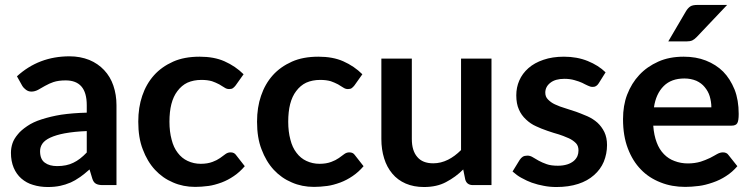

<svg xmlns="http://www.w3.org/2000/svg" viewBox="-20 -751 3048 779"><path d="M332 -132.3V-219.2Q282.2 -217.3 242.2 -210Q208 -203.6 183.6 -192.4Q161.6 -182.1 151.9 -168Q142.6 -154.3 142.6 -137.7Q142.6 -104.5 162.1 -90.8Q180.7 -77.1 211.9 -77.1Q250.5 -77.1 277.8 -90.8Q304.7 -103.5 332 -132.3ZM70.8 -401.9 48.8 -441.4Q137.2 -522.5 262.2 -522.5Q305.2 -522.5 342.3 -507.8Q377.4 -493.2 402.3 -466.8Q427.7 -439.9 439.9 -403.8Q452.6 -366.7 452.6 -324.2V0H396.5Q379.4 0 369.6 -5.4Q359.4 -10.7 354.5 -26.4L343.3 -63.5Q318.8 -42 305.7 -33.2Q283.2 -17.6 267.1 -10.7Q244.1 -1 224.6 2.9Q202.1 7.8 173.8 7.8Q141.6 7.8 113.8 -1Q87.9 -8.3 66.4 -26.9Q46.9 -43.9 35.6 -70.3Q24.4 -97.2 24.4 -130.9Q24.4 -150.9 30.8 -169.9Q36.6 -187.5 52.7 -206.5Q64.5 -221.7 90.3 -239.3Q114.3 -255.9 148.4 -266.6Q186 -278.8 228 -285.6Q275.4 -292.5 332 -293.9V-324.2Q332 -375.5 310.1 -400.4Q288.6 -424.8 246.6 -424.8Q217.3 -424.8 196.8 -418Q181.6 -413.1 162.1 -402.3Q155.8 -398.4 134.8 -386.7Q121.1 -379.4 107.4 -379.4Q95.2 -379.4 85.4 -386.7Q75.2 -394.5 70.8 -401.9Z M968.3 -449.7 936 -404.3Q930.7 -397.5 925.3 -393.6Q919.9 -389.6 909.7 -389.6Q899.9 -389.6 891.1 -395.5Q888.2 -397 881.1 -401.6Q874 -406.2 869.6 -408.7Q854.5 -416.5 840.3 -421.4Q821.8 -426.8 797.4 -426.8Q765.6 -426.8 740.2 -415.5Q716.8 -404.3 699.7 -381.3Q683.6 -360.4 675.3 -328.6Q667.5 -297.9 667.5 -257.3Q667.5 -216.8 676.3 -184.6Q684.1 -152.8 701.2 -130.9Q717.8 -108.9 741.2 -98.1Q766.1 -86.4 794.4 -86.4Q821.8 -86.4 842.3 -94.2Q859.9 -100.6 873 -109.9Q879.4 -114.3 895 -126Q904.3 -132.8 915.5 -132.8Q930.7 -132.8 938 -121.6L973.1 -76.7Q952.6 -52.7 928.7 -36.6Q905.3 -20.5 879.4 -10.7Q848.6 0.5 826.2 3.4Q796.4 7.3 772 7.3Q723.1 7.3 682.1 -10.7Q640.1 -28.3 608.9 -62Q577.6 -95.7 559.1 -145.5Q541 -191.9 541 -257.3Q541 -315.4 557.1 -362.3Q573.2 -410.2 605 -445.8Q635.7 -480 682.6 -501Q727.5 -521 790 -521Q848.6 -521 890.6 -502.4Q935.5 -482.4 968.3 -449.7Z M1450.2 -449.7 1418 -404.3Q1412.6 -397.5 1407.2 -393.6Q1401.9 -389.6 1391.6 -389.6Q1381.8 -389.6 1373 -395.5Q1370.1 -397 1363 -401.6Q1356 -406.2 1351.6 -408.7Q1336.4 -416.5 1322.3 -421.4Q1303.7 -426.8 1279.3 -426.8Q1247.6 -426.8 1222.2 -415.5Q1198.7 -404.3 1181.6 -381.3Q1165.5 -360.4 1157.2 -328.6Q1149.4 -297.9 1149.4 -257.3Q1149.4 -216.8 1158.2 -184.6Q1166 -152.8 1183.1 -130.9Q1199.7 -108.9 1223.1 -98.1Q1248 -86.4 1276.4 -86.4Q1303.7 -86.4 1324.2 -94.2Q1341.8 -100.6 1355 -109.9Q1361.3 -114.3 1377 -126Q1386.2 -132.8 1397.5 -132.8Q1412.6 -132.8 1419.9 -121.6L1455.1 -76.7Q1434.6 -52.7 1410.6 -36.6Q1387.2 -20.5 1361.3 -10.7Q1330.6 0.5 1308.1 3.4Q1278.3 7.3 1253.9 7.3Q1205.1 7.3 1164.1 -10.7Q1122.1 -28.3 1090.8 -62Q1059.6 -95.7 1041 -145.5Q1022.9 -191.9 1022.9 -257.3Q1022.9 -315.4 1039.1 -362.3Q1055.2 -410.2 1086.9 -445.8Q1117.7 -480 1164.6 -501Q1209.5 -521 1272 -521Q1330.6 -521 1372.6 -502.4Q1417.5 -482.4 1450.2 -449.7Z M1850.6 -513.2H1974.1V0H1898.9Q1874 0 1867.7 -22.5L1859.4 -63.5Q1829.6 -33.2 1789.6 -12.2Q1752.4 7.8 1700.2 7.8Q1658.7 7.8 1626 -6.3Q1593.3 -20.5 1571.8 -46.4Q1549.3 -73.2 1538.6 -108.4Q1527.3 -144.5 1527.3 -187V-513.2H1650.9V-187Q1650.9 -139.6 1672.9 -114.3Q1694.3 -88.4 1737.8 -88.4Q1768.6 -88.4 1797.9 -103Q1825.2 -116.7 1850.6 -142.1Z M2437 -457.5 2409.2 -413.1Q2404.3 -405.3 2398.4 -401.9Q2393.6 -398.4 2384.8 -398.4Q2375 -398.4 2365.7 -403.3Q2362.3 -404.8 2354.2 -408.7Q2346.2 -412.6 2341.8 -415Q2330.1 -420.4 2311 -425.8Q2292.5 -431.2 2270 -431.2Q2233.4 -431.2 2213.4 -415.5Q2192.4 -399.4 2192.4 -375Q2192.4 -358.4 2203.1 -347.7Q2215.3 -335 2231.4 -327.6Q2252.4 -317.9 2271.5 -312.5Q2286.6 -308.1 2317.9 -297.4Q2330.6 -293 2363.3 -279.3Q2386.2 -269 2403.8 -253.4Q2420.9 -237.8 2432.1 -215.3Q2442.9 -192.4 2442.9 -162.6Q2442.9 -127.4 2429.7 -94.7Q2416.5 -63.5 2390.1 -40.5Q2363.8 -17.1 2326.2 -4.9Q2287.1 7.8 2237.8 7.8Q2210 7.8 2186 2.9Q2163.1 -1 2137.7 -9.8Q2119.6 -16.1 2094.7 -29.8Q2077.6 -39.1 2059.6 -55.2L2088.4 -102.1Q2094.2 -110.8 2101.1 -115.2Q2108.4 -119.6 2120.1 -119.6Q2131.3 -119.6 2142.1 -112.8Q2147 -109.4 2165.5 -99.1Q2179.7 -91.3 2197.8 -85Q2215.3 -78.6 2243.7 -78.6Q2264.6 -78.6 2281.7 -84Q2295.9 -88.4 2307.6 -97.7Q2317.4 -106 2322.8 -117.7Q2327.1 -128.4 2327.1 -140.6Q2327.1 -159.2 2316.9 -169.9Q2304.2 -182.6 2288.1 -189.9Q2262.2 -201.2 2247.6 -205.6Q2226.6 -211.4 2201.2 -220.2Q2175.3 -229 2154.8 -238.8Q2132.8 -248.5 2114.3 -266.1Q2095.2 -283.7 2085.4 -306.6Q2074.7 -330.1 2074.7 -364.3Q2074.7 -396.5 2086.9 -424.3Q2099.1 -452.6 2124 -474.6Q2148.4 -496.1 2184.6 -508.3Q2221.2 -521 2268.1 -521Q2321.3 -521 2364.7 -503.4Q2408.2 -485.8 2437 -457.5Z M2633.3 -315.4H2866.2Q2866.2 -337.9 2859.4 -360.8Q2853.5 -380.4 2838.9 -397.9Q2826.2 -413.6 2805.2 -423.3Q2782.7 -432.6 2756.8 -432.6Q2703.6 -432.6 2672.9 -401.9Q2641.1 -370.1 2633.3 -315.4ZM2948.2 -241.2H2630.4Q2633.3 -202.1 2644.5 -172.9Q2654.8 -145 2673.8 -125.5Q2692.4 -106.4 2716.8 -97.7Q2742.2 -87.9 2771 -87.9Q2798.8 -87.9 2823.2 -95.2Q2840.3 -100.6 2861.3 -110.4Q2867.2 -113.3 2877 -118.9Q2886.7 -124.5 2889.6 -126Q2901.9 -132.8 2913.1 -132.8Q2928.7 -132.8 2936 -121.6L2971.7 -76.7Q2951.2 -52.7 2925.8 -36.6Q2901.4 -20.5 2872.6 -10.7Q2840.3 0.5 2815.9 3.4Q2784.7 7.3 2760.3 7.3Q2705.6 7.3 2660.6 -10.7Q2612.8 -29.3 2580.6 -63Q2546.9 -97.2 2527.3 -148.9Q2507.8 -199.7 2507.8 -267.6Q2507.8 -323.2 2524.4 -366.7Q2542.5 -413.6 2573.7 -446.8Q2605 -480.5 2650.9 -501Q2695.3 -521 2753.9 -521Q2804.2 -521 2843.8 -505.4Q2885.7 -488.8 2914.1 -460.4Q2942.4 -431.6 2960.4 -387.7Q2977.1 -345.2 2977.1 -288.6Q2977.1 -260.7 2971.2 -251Q2965.3 -241.2 2948.2 -241.2ZM2810.1 -731H2930.2L2806.6 -600.6Q2796.9 -590.8 2788.6 -586.9Q2779.3 -583 2765.6 -583H2691.4L2762.7 -704.6Q2770.5 -717.8 2780.3 -724.6Q2789.6 -731 2810.1 -731Z"/></svg>

Font: Lato-SemiBold
Style: Bold
Weight: 500
Designer: Lukasz Dziedzic with Adam Twardoch and Botio Nikoltchev
Foundry: tyPoland Lukasz Dziedzic
Version: ""